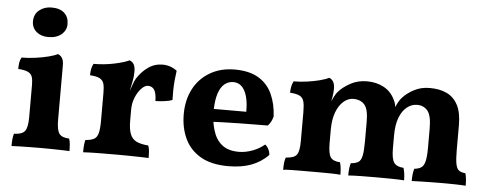

<svg xmlns="http://www.w3.org/2000/svg" viewBox="-48 -813 2402 943"><g transform="rotate(5 1153.0 -341.5)"><path d="M34.2 2.9Q34.2 -15.1 35.6 -30.5Q37.1 -45.9 41 -58.1Q81.1 -59.1 94.7 -77.1Q108.4 -95.2 108.4 -145V-306.2Q108.4 -330.1 103.3 -345Q98.1 -359.9 82.3 -367.4Q66.4 -375 34.2 -377Q34.2 -392.1 36.1 -406.5Q38.1 -420.9 45.4 -434.1Q78.1 -434.1 113.8 -439Q149.4 -443.8 178.7 -451.4Q208 -459 222.2 -466.8Q235.4 -461.9 243.2 -449.5Q251 -437 251 -414.1V-145Q251 -95.2 264.2 -77.1Q277.3 -59.1 313 -58.1Q317.4 -45.9 318.8 -29.5Q320.3 -13.2 320.3 2.9Q305.2 2 282.2 1.5Q259.3 1 232.2 0.5Q205.1 0 178.2 0Q151.4 0 123.3 0.5Q95.2 1 72.3 1.5Q49.3 2 34.2 2.9ZM167 -545.9Q131.3 -545.9 108.6 -565.4Q85.9 -585 85.9 -616.2Q85.9 -651.9 111.1 -671.9Q136.2 -691.9 171.4 -691.9Q212.4 -691.9 234.4 -671.9Q256.3 -651.9 256.3 -617.2Q256.3 -586.9 232.2 -566.4Q208 -545.9 167 -545.9Z M461.4 -295.9Q461.4 -325.2 456.8 -341.6Q452.1 -357.9 436.8 -366.5Q421.4 -375 388.2 -377Q388.2 -392.1 390.6 -406.5Q393.1 -420.9 400.4 -434.1Q453.1 -434.1 502.7 -444.6Q552.2 -455.1 575.2 -466.8Q589.4 -461.9 596.7 -449.5Q604 -437 604 -413.1Q604 -388.2 598.6 -362.8Q594.2 -342.3 588.9 -316.4Q593.8 -330.1 598.6 -344.2Q606.4 -367.2 613.3 -378.9Q635.3 -414.1 667.2 -437Q699.2 -460 739.3 -460Q778.3 -460 810.1 -436Q807.1 -416 804.7 -390.6Q802.2 -365.2 801.8 -339.1Q801.3 -313 802.2 -291Q787.1 -285.2 762.7 -282Q738.3 -278.8 719.2 -278.8Q718.3 -318.8 707.3 -334.5Q696.3 -350.1 676.3 -350.1Q661.1 -350.1 644.3 -332.5Q627.4 -314.9 615.7 -286.9Q604 -258.8 604 -225.1V-172.9Q604 -129.9 613.5 -106Q623 -82 644.5 -71.5Q666 -61 703.1 -58.1Q708 -45.9 709.2 -30Q710.4 -14.2 710.4 2.9Q693.4 2 667.7 1.5Q642.1 1 613 0.5Q584 0 556.2 0Q511.2 0 463.1 0.5Q415 1 387.2 2.9Q387.2 -18.1 388.7 -32.5Q390.1 -46.9 393.1 -58.1Q420.4 -60.1 435.3 -68.1Q450.2 -76.2 455.8 -97.7Q461.4 -119.1 461.4 -158.2Z M1008.3 -265.1H1168.5Q1168.5 -332 1148.9 -368.4Q1129.4 -404.8 1092.3 -404.8Q1068.4 -404.8 1049.3 -389.4Q1030.3 -374 1019.5 -340.8Q1009.8 -311 1008.3 -265.1ZM1011.7 -201.7Q1015.1 -179.7 1021.5 -159.2Q1034.2 -116.2 1064.7 -91.1Q1095.2 -65.9 1148.4 -65.9Q1182.1 -65.9 1216.3 -78.9Q1250.5 -91.8 1274.4 -112.8Q1283.2 -107.9 1291.3 -93Q1299.3 -78.1 1299.3 -63Q1262.2 -25.9 1214.4 -8.5Q1166.5 8.8 1103.5 8.8Q1019 8.8 966.1 -22.2Q913.1 -53.2 888.2 -106.7Q863.3 -160.2 863.3 -226.1Q863.3 -296.9 891.4 -350.8Q919.4 -404.8 971.9 -435.8Q1024.4 -466.8 1094.2 -466.8Q1166.5 -466.8 1211.9 -439.5Q1257.3 -412.1 1279.3 -363.5Q1301.3 -314.9 1304.2 -253.9Q1297.4 -225.1 1279.3 -207Q1254.4 -207 1218.3 -206.5Q1182.1 -206.1 1140.6 -205.6Q1099.1 -205.1 1056.6 -203.6Q1033.7 -202.6 1011.7 -201.7Z M1895 -351.6Q1908.7 -384.8 1925.3 -401.9Q1945.3 -423.8 1979 -441.9Q2012.7 -460 2056.6 -460Q2105.5 -460 2140.4 -443.4Q2175.3 -426.8 2194.8 -389.9Q2214.4 -353 2214.4 -291V-169.9Q2214.4 -123 2219 -99.6Q2223.6 -76.2 2234.6 -68.1Q2245.6 -60.1 2266.6 -58.1Q2270.5 -44.9 2272 -30Q2273.4 -15.1 2273.4 2.9Q2249.5 1 2216.6 0.5Q2183.6 0 2148.4 0Q2125.5 0 2099.6 0.5Q2073.7 1 2049.6 1.5Q2025.4 2 2007.3 2.9Q2007.3 -17.1 2009 -31Q2010.7 -44.9 2014.6 -58.1Q2035.6 -60.1 2048.6 -68.6Q2061.5 -77.1 2067.1 -100.1Q2072.8 -123 2072.8 -165V-261.2Q2072.8 -326.2 2053.2 -349.1Q2033.7 -372.1 2001.5 -372.1Q1974.6 -372.1 1951.7 -354Q1928.7 -335.9 1915 -300.5Q1901.4 -265.1 1901.4 -210.9V-147.9Q1901.4 -97.2 1914.6 -78.6Q1927.7 -60.1 1961.4 -58.1Q1965.3 -46.9 1967.5 -31Q1969.7 -15.1 1969.7 2.9Q1945.3 1 1907.5 0.5Q1869.6 0 1832.5 0Q1796.4 0 1759 0.5Q1721.7 1 1694.3 2.9Q1694.3 -15.1 1696 -31Q1697.8 -46.9 1701.7 -58.1Q1725.6 -60.1 1738.5 -68.1Q1751.5 -76.2 1756.6 -100.1Q1761.7 -124 1761.7 -169.9V-269Q1761.7 -329.1 1742.2 -351.6Q1722.7 -374 1686.5 -374Q1661.6 -374 1639.2 -355Q1616.7 -335.9 1603 -300Q1589.4 -264.2 1589.4 -212.9V-147.9Q1589.4 -96.2 1601.6 -78.1Q1613.8 -60.1 1648.4 -58.1Q1652.3 -45.9 1654.1 -30.5Q1655.8 -15.1 1655.8 2.9Q1639.6 1 1614 0.5Q1588.4 0 1561.5 0Q1534.7 0 1512.7 0Q1491.7 0 1464.6 0Q1437.5 0 1413.1 0.5Q1388.7 1 1373.5 2.9Q1373.5 -15.1 1375 -30.5Q1376.5 -45.9 1381.3 -58.1Q1422.4 -60.1 1435.1 -77.6Q1447.8 -95.2 1447.8 -145V-288.1Q1447.8 -320.8 1443.1 -339.4Q1438.5 -357.9 1423.1 -366.5Q1407.7 -375 1374.5 -377Q1374.5 -391.1 1377 -405.5Q1379.4 -419.9 1386.7 -434.1Q1416.5 -434.1 1450 -438.5Q1483.4 -442.9 1512.9 -450.4Q1542.5 -458 1559.6 -466.8Q1571.8 -462.9 1579.6 -450.4Q1587.4 -438 1587.4 -414.1Q1587.4 -397 1584 -376Q1582.5 -366.7 1579.6 -353Q1585.9 -367.2 1590.3 -375.5Q1599.6 -394 1607.4 -401.9Q1628.4 -425.8 1664.6 -445.8Q1700.7 -465.8 1746.6 -465.8Q1793.5 -465.8 1830.1 -445.8Q1866.7 -425.8 1884.8 -386.2Q1893.6 -370.1 1895 -351.6Z"/></g></svg>

Font: Abu Sayed
Style: Regular
Weight: 400
Designer: Jayed Ahsan Saad
Foundry: Codepotro
Version: Codepotro Abu Sayed;Version 0.800